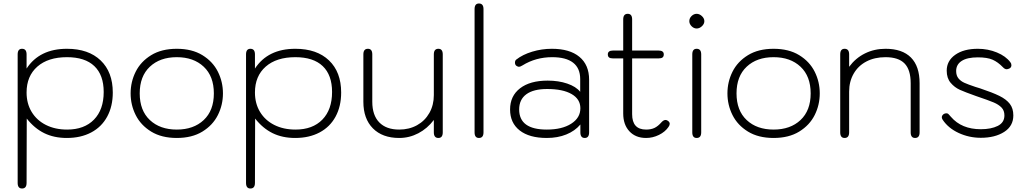

<svg xmlns="http://www.w3.org/2000/svg" viewBox="-20 -779 5866 1098"><path d="M81 267V-468Q81 -500 106 -500Q132 -500 132 -468V-387Q206 -500 363 -500Q486 -500 555.5 -433.5Q625 -367 625 -250Q625 -171 593 -112Q561 -53 501.5 -21.5Q442 10 362 10Q289 10 233 -17.5Q177 -45 133 -101L132 267Q132 299 106 299Q81 299 81 267ZM573 -253Q573 -350 519.5 -401Q466 -452 363 -452Q255 -452 193.5 -398Q132 -344 132 -250Q132 -187 161 -139Q190 -91 242.5 -64.5Q295 -38 364 -38Q462 -38 517.5 -95Q573 -152 573 -253Z M727 -245Q727 -311 756 -369Q785 -427 844.5 -463.5Q904 -500 991 -500Q1078 -500 1137.5 -463.5Q1197 -427 1226 -369Q1255 -311 1255 -245Q1255 -179 1226 -121Q1197 -63 1137.5 -26.5Q1078 10 991 10Q904 10 844.5 -26.5Q785 -63 756 -121Q727 -179 727 -245ZM1203 -245Q1203 -343 1145 -397.5Q1087 -452 991 -452Q895 -452 837 -397.5Q779 -343 779 -245Q779 -147 837 -92.5Q895 -38 991 -38Q1087 -38 1145 -92.5Q1203 -147 1203 -245Z M1387 267V-468Q1387 -500 1412 -500Q1438 -500 1438 -468V-387Q1512 -500 1669 -500Q1792 -500 1861.5 -433.5Q1931 -367 1931 -250Q1931 -171 1899 -112Q1867 -53 1807.5 -21.5Q1748 10 1668 10Q1595 10 1539 -17.5Q1483 -45 1439 -101L1438 267Q1438 299 1412 299Q1387 299 1387 267ZM1879 -253Q1879 -350 1825.5 -401Q1772 -452 1669 -452Q1561 -452 1499.5 -398Q1438 -344 1438 -250Q1438 -187 1467 -139Q1496 -91 1548.5 -64.5Q1601 -38 1670 -38Q1768 -38 1823.5 -95Q1879 -152 1879 -253Z M2058 -197V-468Q2058 -500 2084 -500Q2109 -500 2109 -468V-197Q2109 -120 2149 -79Q2189 -38 2263 -38Q2320 -38 2365 -63Q2410 -88 2435.5 -133Q2461 -178 2461 -235V-468Q2461 -500 2487 -500Q2512 -500 2512 -468V-22Q2512 10 2487 10Q2461 10 2461 -22V-93Q2424 -44 2372.5 -17Q2321 10 2263 10Q2167 10 2112.5 -45Q2058 -100 2058 -197Z M2694 -22V-727Q2694 -759 2719 -759Q2745 -759 2745 -727V-22Q2745 10 2719 10Q2694 10 2694 -22Z M2897 -153Q2897 -230 2954 -274Q3011 -318 3112 -318Q3174 -318 3224 -301Q3274 -284 3298 -254V-327Q3298 -389 3257.5 -420.5Q3217 -452 3138 -452Q3044 -452 2968 -405Q2955 -397 2948 -397Q2942 -397 2934 -402Q2925 -408 2925 -421Q2925 -432 2932 -438Q2969 -467 3023.5 -483.5Q3078 -500 3136 -500Q3238 -500 3293.5 -454Q3349 -408 3349 -323V-22Q3349 10 3324 10Q3299 10 3299 -22V-67Q3268 -30 3218.5 -10Q3169 10 3107 10Q3007 10 2952 -33Q2897 -76 2897 -153ZM3299 -160Q3299 -212 3249 -241Q3199 -270 3109 -270Q3031 -270 2990 -240Q2949 -210 2949 -153Q2949 -38 3107 -38Q3194 -38 3246.5 -71.5Q3299 -105 3299 -160Z M3810 -71Q3810 -63 3803 -53Q3784 -25 3748.5 -7.5Q3713 10 3675 10Q3615 10 3579.5 -28Q3544 -66 3544 -130V-445H3486Q3470 -445 3463 -450.5Q3456 -456 3456 -468Q3456 -490 3486 -490H3544V-668Q3544 -700 3570 -700Q3595 -700 3595 -668V-490H3746Q3776 -490 3776 -468Q3776 -456 3769 -450.5Q3762 -445 3746 -445H3595V-126Q3595 -38 3675 -38Q3703 -38 3723 -47.5Q3743 -57 3763 -80Q3775 -93 3786 -93Q3794 -93 3801 -87Q3810 -80 3810 -71Z M3922 -658Q3922 -675 3935 -687.5Q3948 -700 3964 -700Q3980 -700 3994 -687Q4008 -674 4008 -658Q4008 -642 3994 -629Q3980 -616 3964 -616Q3948 -616 3935 -629Q3922 -642 3922 -658ZM3939 -22V-468Q3939 -500 3964 -500Q3990 -500 3990 -468V-22Q3990 10 3964 10Q3939 10 3939 -22Z M4140 -245Q4140 -311 4169 -369Q4198 -427 4257.5 -463.5Q4317 -500 4404 -500Q4491 -500 4550.5 -463.5Q4610 -427 4639 -369Q4668 -311 4668 -245Q4668 -179 4639 -121Q4610 -63 4550.5 -26.5Q4491 10 4404 10Q4317 10 4257.5 -26.5Q4198 -63 4169 -121Q4140 -179 4140 -245ZM4616 -245Q4616 -343 4558 -397.5Q4500 -452 4404 -452Q4308 -452 4250 -397.5Q4192 -343 4192 -245Q4192 -147 4250 -92.5Q4308 -38 4404 -38Q4500 -38 4558 -92.5Q4616 -147 4616 -245Z M4785 -22V-468Q4785 -500 4810 -500Q4836 -500 4836 -468V-397Q4873 -447 4926.5 -473.5Q4980 -500 5044 -500Q5140 -500 5189.5 -450Q5239 -400 5239 -303V-22Q5239 10 5213 10Q5188 10 5188 -22V-303Q5188 -380 5153 -416Q5118 -452 5044 -452Q4982 -452 4935 -427.5Q4888 -403 4862 -358Q4836 -313 4836 -255V-22Q4836 10 4810 10Q4785 10 4785 -22Z M5371 -94Q5366 -102 5366 -108Q5366 -117 5373.5 -124Q5381 -131 5393 -131Q5399 -131 5403 -127.5Q5407 -124 5410.5 -119.5Q5414 -115 5418 -111Q5479 -40 5589 -40Q5648 -40 5686 -59Q5724 -78 5724 -119Q5724 -147 5707.5 -164Q5691 -181 5663 -193Q5635 -205 5561 -230Q5499 -252 5469 -265.5Q5439 -279 5416.5 -305.5Q5394 -332 5394 -375Q5394 -431 5442.5 -465.5Q5491 -500 5572 -500Q5630 -500 5681 -479Q5732 -458 5758 -423Q5764 -416 5764 -406Q5764 -393 5752 -387Q5742 -383 5737 -383Q5726 -383 5715 -395Q5687 -424 5656.5 -437.5Q5626 -451 5572 -451Q5511 -451 5479.5 -430.5Q5448 -410 5448 -373Q5448 -347 5461 -331Q5474 -315 5495 -305.5Q5516 -296 5558 -282L5584 -274Q5656 -250 5695.5 -230.5Q5735 -211 5755 -185Q5775 -159 5775 -119Q5775 -58 5722.5 -24.5Q5670 9 5589 9Q5522 9 5462.5 -18.5Q5403 -46 5371 -94Z"/></svg>

Font: Kodchasan ExtraLight
Style: Regular
Weight: 275
Version: Version 1.000; ttfautohint (v1.6)